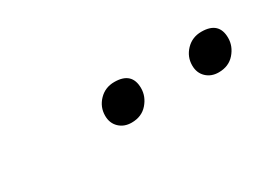

<svg xmlns="http://www.w3.org/2000/svg" viewBox="-16 -852 531 380"><g transform="rotate(-30 250.0 -662.5)"><path d="M219 -619Q202 -619 191 -629.5Q180 -640 180 -657Q180 -677 194 -691.5Q208 -706 229 -706Q269 -706 269 -669Q269 -650 255.5 -634.5Q242 -619 219 -619ZM418 -619Q401 -619 390 -629.5Q379 -640 379 -657Q379 -677 393 -691.5Q407 -706 428 -706Q468 -706 468 -669Q468 -650 454.5 -634.5Q441 -619 418 -619Z"/></g></svg>

Font: Inria Serif Light
Style: Italic
Weight: 300
Italic angle: -10°
Designer: Black Foundry Team
Foundry: Black Foundry
Version: Version 1.000; ttfautohint (v1.8.3)